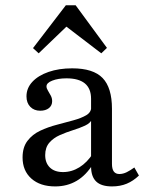

<svg xmlns="http://www.w3.org/2000/svg" viewBox="-20 -680 561 712"><path d="M317.7 -206.5V-313.7Q317.7 -351.6 294.8 -370.6Q271.8 -389.5 226.6 -389.5Q195.2 -389.5 173.8 -381Q152.4 -372.6 152.4 -359.7Q152.4 -352.4 157.7 -344Q162.9 -335.5 168.1 -325.8Q173.4 -316.1 173.4 -304.8Q173.4 -288.7 161.3 -279Q149.2 -269.4 129 -269.4Q106.5 -269.4 92.3 -283.9Q78.2 -298.4 78.2 -322.6Q78.2 -353.2 100 -376.6Q121.8 -400 160.1 -413.3Q198.4 -426.6 247.6 -426.6Q325.8 -426.6 360.5 -390.7Q395.2 -354.8 395.2 -276.6V-206.5ZM184.7 11.3Q129 11.3 96.4 -17.7Q63.7 -46.8 63.7 -96Q63.7 -133.9 81.9 -157.7Q100 -181.5 129 -195.2Q158.1 -208.9 190.7 -217.3Q223.4 -225.8 252.4 -233.9Q281.5 -241.9 300 -252.8Q318.5 -263.7 318.5 -283.9L321.8 -238.7Q315.3 -223.4 295.2 -214.1Q275 -204.8 250.4 -197.2Q225.8 -189.5 202 -179Q178.2 -168.5 162.9 -150.8Q147.6 -133.1 147.6 -104.8Q147.6 -75.8 164.9 -58.9Q182.3 -41.9 213.7 -41.9Q246 -41.9 274.6 -59.7Q303.2 -77.4 325 -111.3V-71.8Q299.2 -29.8 264.1 -9.3Q229 11.3 184.7 11.3ZM395.2 -72.6Q395.2 -53.2 402 -44Q408.9 -34.7 422.6 -34.7Q436.3 -34.7 450 -41.5Q463.7 -48.4 478.2 -58.9L495.2 -29Q474.2 -8.9 450 1.2Q425.8 11.3 395.2 11.3Q355.6 11.3 336.7 -6.9Q317.7 -25 317.7 -62.9V-206.5H395.2ZM123.4 -482.3 102.4 -501.6 224.2 -660.5H260.5L376.6 -502.4L355.6 -482.3L204.8 -597.6L248.4 -602.4Z"/></svg>

Font: Playfair 9pt
Style: Regular
Weight: 400
Designer: Claus Eggers Sørensen
Foundry: Claus Eggers Sørensen
Version: Version 2.203